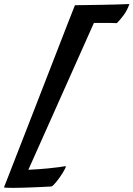

<svg xmlns="http://www.w3.org/2000/svg" viewBox="-99 -788 659 948"><path d="M540 -768.1Q529.3 -737.8 512.9 -715.1Q496.6 -692.4 478 -673.8Q466.8 -674.3 440.4 -674.8Q414.1 -675.3 364.7 -674.8L41 50.3Q99.6 47.4 135.7 43.7Q171.9 40 191.9 37.4Q211.9 34.7 219 33.2Q226.1 31.7 226.1 33.2Q226.1 36.6 221.9 45.4Q217.8 54.2 210.9 65.2Q204.1 76.2 195.6 88.1Q187 100.1 179 110.1Q170.9 120.1 164.1 126.5Q157.2 132.8 153.8 132.8Q135.7 133.8 111.3 135Q86.9 136.2 60.8 137.2Q34.7 138.2 9.3 138.9Q-16.1 139.6 -35.9 139.6Q-55.7 139.6 -67.9 138.9Q-80.1 138.2 -79.1 136.2Q-77.1 131.8 -66.4 104.2Q-55.7 76.7 -38.6 32.7Q-21.5 -11.2 0.7 -68.1Q22.9 -125 47.6 -188.5Q72.3 -252 98.1 -318.4Q124 -384.8 148.4 -447.8Q172.9 -510.7 194.6 -566.9Q216.3 -623 232.9 -665.5Q249.5 -708 259.8 -733.9Q270 -759.8 271 -762.2Q337.4 -763.2 403.1 -764.2Q468.8 -765.1 540 -768.1Z"/></svg>

Font: Yesteryear
Style: Regular
Weight: 400
Designer: Astigmatic (AOETI)
Foundry: Astigmatic (AOETI)
Version: Version 1.000